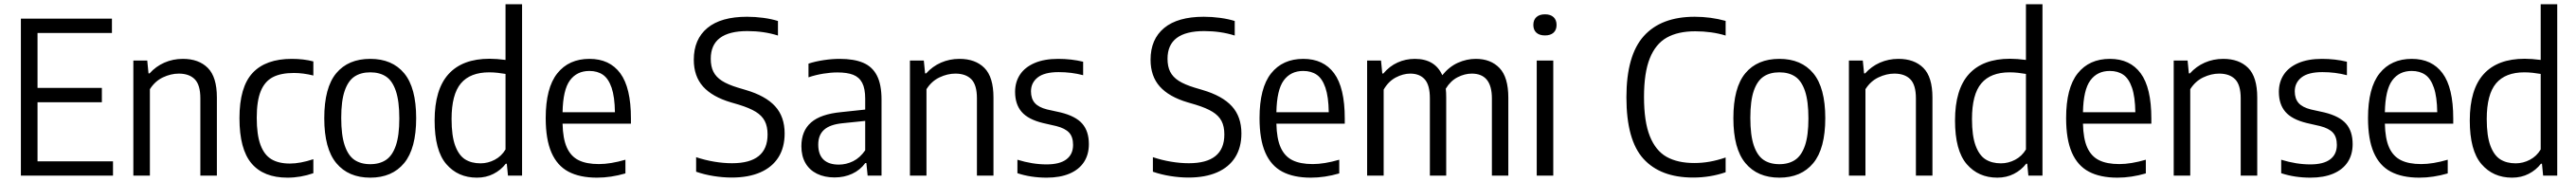

<svg xmlns="http://www.w3.org/2000/svg" viewBox="-20 -828 12152 858"><path d="M157 -67.5H513V0H78.5V-740H508V-672.5H157V-413.5H460.5V-346H157Z M609 -542.5H674.5L680.5 -482H685.5Q715 -515 755.5 -532.8Q796 -550.5 842.5 -550.5Q917.5 -550.5 960.2 -507.8Q1003 -465 1003 -368.5V0H925V-364.5Q925 -427.5 898.8 -454.2Q872.5 -481 823.5 -481Q786 -481 748.5 -463.2Q711 -445.5 687 -407.5V0H609Z M1109.5 -271Q1109.5 -418 1171.5 -484.2Q1233.5 -550.5 1356.5 -550.5Q1412 -550.5 1458 -538.5V-472Q1410.5 -484 1366 -484Q1304.5 -484 1266.5 -464Q1228.5 -444 1209.8 -398Q1191 -352 1191 -273Q1191 -193 1208.5 -145.5Q1226 -98 1260 -77.5Q1294 -57 1347.5 -57Q1396 -57 1458 -77.5V-11.5Q1398 9.5 1336 9.5Q1223.5 9.5 1166.5 -57.5Q1109.5 -124.5 1109.5 -271Z M1509.5 -270.5Q1509.5 -415 1566 -482.8Q1622.5 -550.5 1726.5 -550.5Q1830 -550.5 1886.5 -482.5Q1943 -414.5 1943 -271Q1943 -127.5 1886.2 -59Q1829.5 9.5 1726.5 9.5Q1623.5 9.5 1566.5 -58.8Q1509.5 -127 1509.5 -270.5ZM1863.5 -269.5Q1863.5 -351 1847.2 -399Q1831 -447 1801 -467Q1771 -487 1726.5 -487Q1682 -487 1652 -467Q1622 -447 1605.8 -399.8Q1589.5 -352.5 1589.5 -272.5Q1589.5 -191 1605.8 -142.8Q1622 -94.5 1652 -74.2Q1682 -54 1726.5 -54Q1770.5 -54 1800.8 -74.2Q1831 -94.5 1847.2 -142Q1863.5 -189.5 1863.5 -269.5Z M2030 -260Q2030 -406.5 2095.8 -478.8Q2161.5 -551 2289 -551Q2322.5 -551 2364.5 -545.5V-808H2442.5V0H2376L2370.5 -56H2365.5Q2343 -26.5 2308 -8.5Q2273 9.5 2229.5 9.5Q2140 9.5 2085 -54.5Q2030 -118.5 2030 -260ZM2364.5 -123.5V-479.5Q2348 -482.5 2327 -484.8Q2306 -487 2287.5 -487Q2198 -487 2154 -435Q2110 -383 2110 -267Q2110 -187 2127.2 -141Q2144.5 -95 2174.2 -76.5Q2204 -58 2246.5 -58Q2281.5 -58 2313.5 -74.8Q2345.5 -91.5 2364.5 -123.5Z M2956 -245H2633.5Q2635 -174 2653.8 -132.5Q2672.5 -91 2709.2 -72.8Q2746 -54.5 2805 -54.5Q2859.5 -54.5 2930 -75V-10.5Q2861.5 9.5 2796 9.5Q2714.5 9.5 2661.2 -18.8Q2608 -47 2581 -109Q2554 -171 2554 -271.5Q2554 -413.5 2608.5 -482Q2663 -550.5 2760.5 -550.5Q2855.5 -550.5 2905.8 -482.5Q2956 -414.5 2956 -269.5ZM2633.5 -299H2880.5Q2879.5 -371.5 2864.8 -414.5Q2850 -457.5 2824 -475.5Q2798 -493.5 2760 -493.5Q2701 -493.5 2668.2 -449Q2635.5 -404.5 2633.5 -299Z M3263.5 -18.5V-87Q3305.5 -73 3349 -65.8Q3392.5 -58.5 3433 -58.5Q3600.5 -58.5 3600.5 -194Q3600.5 -232 3587.2 -257.5Q3574 -283 3544.8 -301Q3515.5 -319 3465 -334.5L3427.5 -345.5Q3339.5 -371.5 3296 -420.2Q3252.5 -469 3252.5 -546.5Q3252.5 -643 3316.5 -696Q3380.5 -749 3503.5 -749Q3542 -749 3580.8 -743.8Q3619.5 -738.5 3649.5 -729V-660.5Q3583 -681.5 3505.5 -681.5Q3332.5 -681.5 3332.5 -551Q3332.5 -514.5 3345 -489.8Q3357.5 -465 3385 -447.2Q3412.5 -429.5 3460 -415L3497 -404Q3591 -376.5 3636 -327.2Q3681 -278 3681 -199Q3681 -133 3651.8 -86.5Q3622.5 -40 3566.5 -15.5Q3510.5 9 3431.5 9Q3390 9 3346 2Q3302 -5 3263.5 -18.5Z M4138 -358.5V0H4072.5L4066.5 -59.5H4061.5Q4037 -26 3999.5 -8.8Q3962 8.5 3916.5 8.5Q3869 8.5 3833.5 -9Q3798 -26.5 3779 -59.5Q3760 -92.5 3760 -138.5Q3760 -211 3805.8 -250.8Q3851.5 -290.5 3948.5 -299.5L4061 -311.5V-362.5Q4061 -410.5 4046.8 -437.5Q4032.5 -464.5 4004.2 -475.5Q3976 -486.5 3930 -486.5Q3899.5 -486.5 3863.5 -480.8Q3827.5 -475 3793.5 -463.5V-528Q3825 -538.5 3864.8 -544.5Q3904.5 -550.5 3940.5 -550.5Q4008 -550.5 4051.2 -532.2Q4094.5 -514 4116.2 -472Q4138 -430 4138 -358.5ZM4061 -119.5V-258L3953.5 -247Q3894.5 -241 3867 -216.2Q3839.5 -191.5 3839.5 -146.5Q3839.5 -99.5 3864.2 -75.8Q3889 -52 3936.5 -52Q3971.5 -52 4004 -68Q4036.5 -84 4061 -119.5Z M4272 -542.5H4337.5L4343.5 -482H4348.5Q4378 -515 4418.5 -532.8Q4459 -550.5 4505.5 -550.5Q4580.5 -550.5 4623.2 -507.8Q4666 -465 4666 -368.5V0H4588V-364.5Q4588 -427.5 4561.8 -454.2Q4535.5 -481 4486.5 -481Q4449 -481 4411.5 -463.2Q4374 -445.5 4350 -407.5V0H4272Z M4779 -11.5V-75Q4850 -53 4916.5 -53Q4978.5 -53 5010 -76.8Q5041.5 -100.5 5041.5 -145Q5041.5 -182.5 5022.8 -202.8Q5004 -223 4963 -233.5L4899.5 -248Q4829.5 -265 4798.8 -300.8Q4768 -336.5 4768 -395Q4768 -441 4791 -476Q4814 -511 4859.8 -530.8Q4905.5 -550.5 4971.5 -550.5Q5033.5 -550.5 5089 -537V-473.5Q5034 -488 4973.5 -488Q4906.5 -488 4874.8 -463Q4843 -438 4843 -397.5Q4843 -363 4861 -342.5Q4879 -322 4919 -312L4982.5 -298Q5054 -280.5 5085 -244.8Q5116 -209 5116 -148.5Q5116 -99.5 5092.8 -64Q5069.5 -28.5 5024.8 -9.5Q4980 9.5 4917 9.5Q4842 9.5 4779 -11.5Z M5418 -18.5V-87Q5460 -73 5503.5 -65.8Q5547 -58.5 5587.5 -58.5Q5755 -58.5 5755 -194Q5755 -232 5741.8 -257.5Q5728.5 -283 5699.2 -301Q5670 -319 5619.5 -334.5L5582 -345.5Q5494 -371.5 5450.5 -420.2Q5407 -469 5407 -546.5Q5407 -643 5471 -696Q5535 -749 5658 -749Q5696.5 -749 5735.2 -743.8Q5774 -738.5 5804 -729V-660.5Q5737.5 -681.5 5660 -681.5Q5487 -681.5 5487 -551Q5487 -514.5 5499.5 -489.8Q5512 -465 5539.5 -447.2Q5567 -429.5 5614.5 -415L5651.5 -404Q5745.5 -376.5 5790.5 -327.2Q5835.5 -278 5835.5 -199Q5835.5 -133 5806.2 -86.5Q5777 -40 5721 -15.5Q5665 9 5586 9Q5544.5 9 5500.5 2Q5456.5 -5 5418 -18.5Z M6323 -245H6000.5Q6002 -174 6020.8 -132.5Q6039.5 -91 6076.2 -72.8Q6113 -54.5 6172 -54.5Q6226.5 -54.5 6297 -75V-10.5Q6228.5 9.5 6163 9.5Q6081.5 9.5 6028.2 -18.8Q5975 -47 5948 -109Q5921 -171 5921 -271.5Q5921 -413.5 5975.5 -482Q6030 -550.5 6127.5 -550.5Q6222.5 -550.5 6272.8 -482.5Q6323 -414.5 6323 -269.5ZM6000.5 -299H6247.5Q6246.5 -371.5 6231.8 -414.5Q6217 -457.5 6191 -475.5Q6165 -493.5 6127 -493.5Q6068 -493.5 6035.2 -449Q6002.5 -404.5 6000.5 -299Z M7094.5 -367V0H7017V-364Q7017 -481 6922 -481Q6889 -481 6855.5 -464Q6822 -447 6799.5 -410Q6801.5 -392.5 6801.5 -369V0H6724.5V-364Q6724.5 -427 6700.2 -454Q6676 -481 6632 -481Q6598 -481 6563.2 -462.5Q6528.5 -444 6506.5 -405.5V0H6428.5V-542.5H6494L6500 -481.5H6505Q6534 -516 6572 -533.2Q6610 -550.5 6653.5 -550.5Q6748.5 -550.5 6783 -473.5Q6816 -514 6857 -532.2Q6898 -550.5 6941 -550.5Q7011.5 -550.5 7053 -507.2Q7094.5 -464 7094.5 -367Z M7228.5 0V-542.5H7306.5V0ZM7212.5 -710.5Q7212.5 -734 7226.8 -747.2Q7241 -760.5 7267.5 -760.5Q7293.5 -760.5 7307.8 -747.2Q7322 -734 7322 -710.5Q7322 -687 7307.8 -674Q7293.5 -661 7267.5 -661Q7241 -661 7226.8 -674Q7212.5 -687 7212.5 -710.5Z M7651.5 -369Q7651.5 -567 7733.5 -658Q7815.5 -749 7973.5 -749Q8049 -749 8119.5 -729.5V-660.5Q8053.5 -680.5 7976 -680.5Q7895 -680.5 7842 -650.8Q7789 -621 7761.8 -553Q7734.5 -485 7734.5 -371Q7734.5 -254.5 7762 -186Q7789.5 -117.5 7841.2 -88.5Q7893 -59.5 7971.5 -59.5Q8009 -59.5 8044.2 -65.8Q8079.5 -72 8119.5 -85.5V-16Q8047 9 7966 9Q7812.5 9 7732 -79.2Q7651.5 -167.5 7651.5 -369Z M8156 -270.5Q8156 -415 8212.5 -482.8Q8269 -550.5 8373 -550.5Q8476.5 -550.5 8533 -482.5Q8589.5 -414.5 8589.5 -271Q8589.5 -127.5 8532.8 -59Q8476 9.5 8373 9.5Q8270 9.5 8213 -58.8Q8156 -127 8156 -270.5ZM8510 -269.5Q8510 -351 8493.8 -399Q8477.5 -447 8447.5 -467Q8417.5 -487 8373 -487Q8328.5 -487 8298.5 -467Q8268.5 -447 8252.2 -399.8Q8236 -352.5 8236 -272.5Q8236 -191 8252.2 -142.8Q8268.5 -94.5 8298.5 -74.2Q8328.5 -54 8373 -54Q8417 -54 8447.2 -74.2Q8477.5 -94.5 8493.8 -142Q8510 -189.5 8510 -269.5Z M8701 -542.5H8766.5L8772.5 -482H8777.5Q8807 -515 8847.5 -532.8Q8888 -550.5 8934.5 -550.5Q9009.5 -550.5 9052.2 -507.8Q9095 -465 9095 -368.5V0H9017V-364.5Q9017 -427.5 8990.8 -454.2Q8964.5 -481 8915.5 -481Q8878 -481 8840.5 -463.2Q8803 -445.5 8779 -407.5V0H8701Z M9201.5 -260Q9201.5 -406.5 9267.2 -478.8Q9333 -551 9460.5 -551Q9494 -551 9536 -545.5V-808H9614V0H9547.5L9542 -56H9537Q9514.5 -26.5 9479.5 -8.5Q9444.5 9.5 9401 9.5Q9311.5 9.5 9256.5 -54.5Q9201.5 -118.5 9201.5 -260ZM9536 -123.5V-479.5Q9519.5 -482.5 9498.5 -484.8Q9477.5 -487 9459 -487Q9369.5 -487 9325.5 -435Q9281.5 -383 9281.5 -267Q9281.5 -187 9298.8 -141Q9316 -95 9345.8 -76.5Q9375.5 -58 9418 -58Q9453 -58 9485 -74.8Q9517 -91.5 9536 -123.5Z M10127.5 -245H9805Q9806.5 -174 9825.2 -132.5Q9844 -91 9880.8 -72.8Q9917.5 -54.5 9976.5 -54.5Q10031 -54.5 10101.5 -75V-10.5Q10033 9.5 9967.5 9.5Q9886 9.5 9832.8 -18.8Q9779.5 -47 9752.5 -109Q9725.5 -171 9725.5 -271.5Q9725.5 -413.5 9780 -482Q9834.5 -550.5 9932 -550.5Q10027 -550.5 10077.2 -482.5Q10127.5 -414.5 10127.5 -269.5ZM9805 -299H10052Q10051 -371.5 10036.2 -414.5Q10021.5 -457.5 9995.5 -475.5Q9969.5 -493.5 9931.5 -493.5Q9872.5 -493.5 9839.8 -449Q9807 -404.5 9805 -299Z M10233 -542.5H10298.5L10304.5 -482H10309.5Q10339 -515 10379.5 -532.8Q10420 -550.5 10466.5 -550.5Q10541.5 -550.5 10584.2 -507.8Q10627 -465 10627 -368.5V0H10549V-364.5Q10549 -427.5 10522.8 -454.2Q10496.5 -481 10447.5 -481Q10410 -481 10372.5 -463.2Q10335 -445.5 10311 -407.5V0H10233Z M10740 -11.5V-75Q10811 -53 10877.5 -53Q10939.5 -53 10971 -76.8Q11002.5 -100.5 11002.5 -145Q11002.5 -182.5 10983.8 -202.8Q10965 -223 10924 -233.5L10860.5 -248Q10790.5 -265 10759.8 -300.8Q10729 -336.5 10729 -395Q10729 -441 10752 -476Q10775 -511 10820.8 -530.8Q10866.5 -550.5 10932.5 -550.5Q10994.5 -550.5 11050 -537V-473.5Q10995 -488 10934.5 -488Q10867.5 -488 10835.8 -463Q10804 -438 10804 -397.5Q10804 -363 10822 -342.5Q10840 -322 10880 -312L10943.5 -298Q11015 -280.5 11046 -244.8Q11077 -209 11077 -148.5Q11077 -99.5 11053.8 -64Q11030.5 -28.5 10985.8 -9.5Q10941 9.5 10878 9.5Q10803 9.5 10740 -11.5Z M11551.5 -245H11229Q11230.5 -174 11249.2 -132.5Q11268 -91 11304.8 -72.8Q11341.5 -54.5 11400.5 -54.5Q11455 -54.5 11525.5 -75V-10.5Q11457 9.5 11391.5 9.5Q11310 9.5 11256.8 -18.8Q11203.5 -47 11176.5 -109Q11149.5 -171 11149.5 -271.5Q11149.5 -413.5 11204 -482Q11258.5 -550.5 11356 -550.5Q11451 -550.5 11501.2 -482.5Q11551.5 -414.5 11551.5 -269.5ZM11229 -299H11476Q11475 -371.5 11460.2 -414.5Q11445.5 -457.5 11419.5 -475.5Q11393.5 -493.5 11355.5 -493.5Q11296.5 -493.5 11263.8 -449Q11231 -404.5 11229 -299Z M11629.5 -260Q11629.5 -406.5 11695.2 -478.8Q11761 -551 11888.5 -551Q11922 -551 11964 -545.5V-808H12042V0H11975.5L11970 -56H11965Q11942.5 -26.5 11907.5 -8.5Q11872.5 9.5 11829 9.5Q11739.5 9.5 11684.5 -54.5Q11629.5 -118.5 11629.5 -260ZM11964 -123.5V-479.5Q11947.5 -482.5 11926.5 -484.8Q11905.5 -487 11887 -487Q11797.5 -487 11753.5 -435Q11709.5 -383 11709.5 -267Q11709.5 -187 11726.8 -141Q11744 -95 11773.8 -76.5Q11803.5 -58 11846 -58Q11881 -58 11913 -74.8Q11945 -91.5 11964 -123.5Z"/></svg>

Font: Encode Sans Semi Condensed
Style: Regular
Weight: 400
Width: 4
Designer: Multiple Designers
Foundry: Impallari Type
Version: Version 2.000